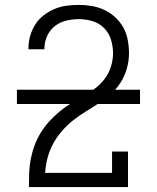

<svg xmlns="http://www.w3.org/2000/svg" viewBox="-20 -763 640 783"><path d="M98 0V-1Q98 -30 99 -58.5Q100 -87 105.5 -115Q111 -143 121 -170Q131 -197 146 -221.5Q161 -246 180 -267Q199 -288 221 -306.5Q243 -325 267.5 -340Q292 -355 316.5 -369Q341 -383 364.5 -400Q388 -417 405.5 -439.5Q423 -462 432 -490Q441 -518 441 -546Q441 -574 432.5 -601.5Q424 -629 404 -649Q384 -669 356.5 -677Q329 -685 301 -685Q275 -685 249 -678.5Q223 -672 203 -656Q183 -640 172 -615.5Q161 -591 161 -564V-562H96V-566Q96 -591 103 -616Q110 -641 123.5 -662.5Q137 -684 157.5 -700Q178 -716 201.5 -726Q225 -736 250 -739.5Q275 -743 301 -743Q328 -743 354.5 -738.5Q381 -734 405.5 -722.5Q430 -711 450 -692.5Q470 -674 483 -650.5Q496 -627 501 -600Q506 -573 506 -546Q506 -515 497.5 -484.5Q489 -454 472.5 -427.5Q456 -401 432 -380Q408 -359 382 -341.5Q356 -324 329.5 -308Q303 -292 278.5 -272.5Q254 -253 233 -229Q212 -205 197 -177.5Q182 -150 174 -119.5Q166 -89 164 -58H437V-145H502V0ZM49 -339V-397H551V-339Z"/></svg>

Font: Iosevka Etoile Light
Style: Regular
Weight: 300
Designer: Belleve Invis
Foundry: Belleve Invis
Version: Version 25.0.1; ttfautohint (v1.8.4)